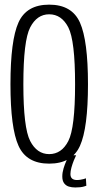

<svg xmlns="http://www.w3.org/2000/svg" viewBox="-20 -700 430 826"><path d="M191.5 4Q289.5 4 324 -72.5Q358.5 -149 358.5 -337.5Q358.5 -525.5 324 -602.8Q289.5 -680 191.5 -680Q94 -680 59.5 -603.2Q25 -526.5 25 -337.5Q25 -149 59.8 -72.5Q94.5 4 191.5 4ZM191.5 -37Q139 -37 109.8 -93.5Q80.5 -150 80.5 -337.5Q80.5 -525.5 109.8 -582Q139 -638.5 191.5 -638.5Q245 -638.5 274 -582Q303 -525.5 303 -337.5Q303 -150 274 -93.5Q245 -37 191.5 -37ZM304 106.5Q314.5 106.5 324.5 105.5Q334.5 104.5 341.8 102.2Q349 100 351.5 99L349.5 67Q347 68.5 340.5 70.2Q334 72 326.2 73.2Q318.5 74.5 311 74.5Q297.5 74.5 290.2 68.2Q283 62 283 48.5Q283 37 287.2 21.2Q291.5 5.5 297.5 -9.5Q303.5 -24.5 307.5 -32H277Q273 -24.5 266 -9.2Q259 6 253.5 24.2Q248 42.5 248 59Q248 78 256 88.5Q264 99 276.5 102.8Q289 106.5 304 106.5Z"/></svg>

Font: Anybody Condensed Light
Style: Regular
Weight: 300
Width: 3
Designer: Tyler Finck
Foundry: Etcetera Type Company
Version: Version 1.113;gftools[0.9.25]